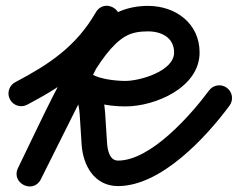

<svg xmlns="http://www.w3.org/2000/svg" viewBox="-20 -613 839 678"><path d="M75.9 -243.2C211.3 -314.4 318 -388.8 396.6 -524.7C411.1 -549.9 397.8 -573.5 377.6 -584.4C357.4 -595.3 330.4 -593.3 317.4 -567.3C226.2 -384.9 135 -202.5 43.8 -20.1C30.4 6.5 44.1 29.9 64.4 39.8C84.7 49.8 111.6 46.4 124.5 19.6C147.9 -28.9 171.3 -77.3 194.7 -125.8C240.1 -219.9 327.5 -431.2 424 -485.3C448.3 -499 475.6 -502.2 502.9 -502.2C550.3 -502.2 594.8 -480.1 594.8 -427.5C594.8 -361.9 474.3 -327.2 422.6 -327.2C390.7 -327.2 315.5 -333.7 292.9 -360.7C273.7 -383.6 246.8 -380.5 229.6 -366C212.3 -351.5 204.7 -325.5 224.1 -302.7C249.5 -272.6 258.8 -248.8 261.4 -209.1C263.7 -173.8 266 -138.5 268.2 -103.1C273 -28.5 313.3 44.1 396.9 44.1C548.1 44.1 706.6 -126.6 790.5 -240C805.3 -260 801.1 -288.1 781.1 -302.9C761.1 -317.7 732.9 -313.5 718.2 -293.5C654.3 -207.3 512.6 -45.9 396.9 -45.9C366 -45.9 359.6 -85 358 -108.9C355.8 -144.3 353.5 -179.6 351.2 -214.9C347.4 -273.5 330.5 -316.2 292.8 -360.8C273.4 -383.7 246.6 -380.6 229.4 -366.2C212.2 -351.7 204.7 -325.8 223.9 -302.8C266.8 -251.7 359.9 -237.2 422.6 -237.2C528.6 -237.2 684.8 -304 684.8 -427.5C684.8 -530.3 600.5 -592.2 502.9 -592.2C356.8 -592.2 286.8 -490.3 220.7 -373.7C182.1 -305.7 147.6 -235.3 113.6 -164.9C90.2 -116.5 66.9 -68 43.5 -19.6C30.5 7.3 44.1 30.5 64.2 40.4C84.3 50.3 110.9 46.8 124.2 20.1C215.4 -162.3 306.6 -344.7 397.8 -527.1C410.9 -553.1 398.3 -576.4 378.9 -586.8C359.5 -597.3 333.2 -594.9 318.6 -569.7C248.9 -449 154.1 -386 34 -322.8C12 -311.3 3.5 -284.1 15.1 -262.1C26.7 -240.1 53.9 -231.6 75.9 -243.2Z"/></svg>

Font: FRB American Cursive Guidelines Arrows Black
Style: Bold Italic
Weight: 900
Italic angle: -25°
Version: Version 2.0;Modular Font Editor K font №1